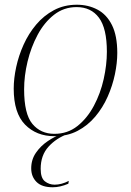

<svg xmlns="http://www.w3.org/2000/svg" viewBox="-20 -566 554 812"><path d="M210 10Q134 10 86 -39Q38 -88 38 -191Q38 -234 48.5 -282.5Q59 -331 80 -377.5Q101 -424 133 -462Q165 -500 208 -523Q251 -546 305 -546Q353 -546 392 -525.5Q431 -505 453.5 -460Q476 -415 476 -342Q476 -300 466 -252Q456 -204 435.5 -157.5Q415 -111 383 -73Q351 -35 308 -12.5Q265 10 210 10ZM210 0Q266 0 307.5 -33Q349 -66 377 -118.5Q405 -171 418.5 -231.5Q432 -292 432 -347Q432 -446 398.5 -491Q365 -536 304 -536Q250 -536 208.5 -503.5Q167 -471 139 -418.5Q111 -366 96.5 -305.5Q82 -245 82 -188Q82 -84 117 -42Q152 0 210 0ZM203 226Q157 226 134.5 203.5Q112 181 112 146Q112 109 132 80Q152 51 182.5 30.5Q213 10 243 0H268Q218 18 185 54.5Q152 91 152 148Q152 187 170 201Q188 215 211 215Q240 215 271 199L269 211Q234 226 203 226Z"/></svg>

Font: Noto Serif Display ExtraLight
Style: Italic
Weight: 200
Italic angle: -12°
Designer: Monotype Design Team
Foundry: Monotype Imaging Inc.
Version: Version 2.009